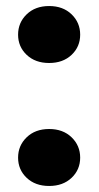

<svg xmlns="http://www.w3.org/2000/svg" viewBox="-20 -610 328 637"><path d="M143 7Q97 7 68.5 -20Q40 -47 40 -87Q40 -127 68.5 -154.5Q97 -182 143 -182Q189 -182 217.5 -154.5Q246 -127 246 -87Q246 -47 217.5 -20Q189 7 143 7ZM143 -401Q97 -401 68.5 -428Q40 -455 40 -495Q40 -535 68.5 -562.5Q97 -590 143 -590Q189 -590 217.5 -562.5Q246 -535 246 -495Q246 -455 217.5 -428Q189 -401 143 -401Z"/></svg>

Font: Parkinsans
Style: Bold
Weight: 700
Designer: Red Stone, Indian Type Foundry
Foundry: Indian Type Foundry
Version: Version 1.000